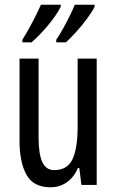

<svg xmlns="http://www.w3.org/2000/svg" viewBox="-20 -786 496 816"><path d="M391 -537V0H326L317 -72H311Q294 -32 263.5 -11Q233 10 195 10Q122 10 92.5 -43.5Q63 -97 63 -187V-537H144V-202Q144 -131 160 -97Q176 -63 210 -63Q266 -63 288 -109Q310 -155 310 -251V-537ZM382 -757Q371 -735 349.5 -706Q328 -677 303.5 -650Q279 -623 260 -606H219V-617Q234 -639 250 -668Q266 -697 279 -724Q292 -751 298 -766H382ZM238 -757Q221 -723 185.5 -680Q150 -637 114 -606H75V-617Q90 -641 105.5 -669Q121 -697 134 -723.5Q147 -750 154 -766H238Z"/></svg>

Font: Noto Sans Ethiopic ExtraCondensed
Style: Regular
Weight: 400
Width: 2
Designer: Monotype Design Team
Foundry: Monotype Imaging Inc.
Version: Version 2.102; ttfautohint (v1.8.4.7-5d5b)